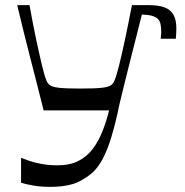

<svg xmlns="http://www.w3.org/2000/svg" viewBox="-20 -720 719 748"><path d="M62 -8V-105Q73 -101 94 -93.5Q115 -86 143.5 -81Q172 -76 204 -76Q253 -76 286.5 -93.5Q320 -111 342.5 -141.5Q365 -172 380 -210.5Q395 -249 405 -290H150Q134 -354 121 -404.5Q108 -455 96.5 -500Q85 -545 73 -593Q61 -641 47 -700H95Q108 -627 121 -566Q134 -505 144 -463.5Q154 -422 160 -409Q165 -395 174.5 -388Q184 -381 210 -378Q236 -375 293 -375Q350 -375 376.5 -378Q403 -381 412.5 -388Q422 -395 427 -409Q433 -422 443.5 -463.5Q454 -505 467 -566Q480 -627 494 -700H542Q530 -652 517 -601Q504 -550 491.5 -500.5Q479 -451 468 -406.5Q457 -362 449 -329Q441 -296 438 -279Q422 -208 406 -162Q390 -116 373 -88.5Q356 -61 338.5 -46Q321 -31 303 -21Q280 -6 248 1Q216 8 175 8Q138 8 107.5 2.5Q77 -3 62 -8ZM493 -664 501 -700Q509 -700 520.5 -700Q532 -700 560 -700Q598 -700 621.5 -691Q645 -682 656 -662Q667 -642 667 -611Q667 -602 666.5 -591Q666 -580 665 -569H606Q607 -578 607.5 -583.5Q608 -589 608 -593.5Q608 -598 608 -602Q608 -614 605 -627.5Q602 -641 592 -649Q582 -657 563 -660.5Q544 -664 493 -664Z"/></svg>

Font: Ojuju Medium
Style: Regular
Weight: 500
Designer: Chisaokwu Joboson, Mirko Velimirovic
Foundry: Udi Foundry
Version: Version 1.000